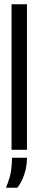

<svg xmlns="http://www.w3.org/2000/svg" viewBox="-20 -700 180 897"><path d="M34 0V-680H106V0ZM8 177Q29 125 32.5 92Q36 59 36 37H106Q106 78 93 116Q80 154 61 177Z"/></svg>

Font: Bricolage Grotesque 48pt Condensed Light
Style: Regular
Weight: 300
Width: 3
Designer: Mathieu Triay
Foundry: Atelier Triay
Version: Version 1.000; ttfautohint (v1.8.4.7-5d5b);gftools[0.9.32]